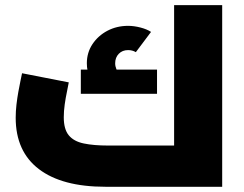

<svg xmlns="http://www.w3.org/2000/svg" viewBox="-20 -714 934 734"><path d="M382.9 0Q217.3 0 128.7 -67.5Q40 -135 40 -263.9Q40 -288.3 42.9 -313.9Q45.9 -339.5 50.1 -362.8Q54.2 -386 58.2 -404.7Q62.2 -423.4 64.3 -434L242.9 -399.1Q240.8 -385.9 235.9 -363.2Q231 -340.5 227.4 -314.8Q223.8 -289.1 223.8 -265.7Q223.8 -220 242.9 -196.8Q262.1 -173.5 300 -165.6Q338 -157.6 392.9 -157.6H754.9L645.6 -67.8V-694.5H829.4V0ZM357.9 -367.2Q334.7 -394.3 323.3 -418.6Q312 -442.9 312 -472.1Q312 -512.8 333.4 -545.1Q354.9 -577.5 390.6 -596.4Q426.4 -615.2 469.7 -615.2Q491.9 -615.2 516.6 -608.9Q541.3 -602.6 557.4 -592L499.3 -514.6Q486.1 -522.5 469.7 -522.5Q447.9 -522.5 434.1 -508.4Q420.3 -494.3 420.3 -472.1Q420.3 -449.2 438.6 -428.5ZM289 -355.3V-448H580.3V-355.3Z"/></svg>

Font: TitilliumWeb ExtraLight
Style: Regular
Weight: 400
Designer: Mohamed Gaber, Accademia di Belle Arti di Urbino and others
Foundry: Kief Type Foundry, Accademia di Belle Arti di Urbino and others
Version: Version 3.000; ttfautohint (v1.8.2)